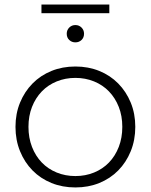

<svg xmlns="http://www.w3.org/2000/svg" viewBox="-20 -819 662 843"><path d="M311 4Q254 4 206 -15.5Q158 -35 123 -70.5Q88 -106 68 -155Q48 -204 48 -262Q48 -320 68 -368.5Q88 -417 123 -452.5Q158 -488 206 -507.5Q254 -527 311 -527Q368 -527 416 -507.5Q464 -488 499 -452.5Q534 -417 554 -368.5Q574 -320 574 -262Q574 -204 554 -155Q534 -106 499 -70.5Q464 -35 416 -15.5Q368 4 311 4ZM311 -46Q355 -46 393 -61.5Q431 -77 458.5 -105.5Q486 -134 501.5 -174Q517 -214 517 -262Q517 -310 501.5 -349.5Q486 -389 458.5 -417.5Q431 -446 393 -461.5Q355 -477 311 -477Q267 -477 229 -461.5Q191 -446 163.5 -417.5Q136 -389 120.5 -349.5Q105 -310 105 -262Q105 -214 120.5 -174Q136 -134 163.5 -105.5Q191 -77 229 -61.5Q267 -46 311 -46ZM311 -633Q295 -633 284 -643.5Q273 -654 273 -671Q273 -687 284 -698Q295 -709 311 -709Q327 -709 338 -698Q349 -687 349 -671Q349 -654 338 -643.5Q327 -633 311 -633ZM162 -761V-799H460V-761Z"/></svg>

Font: Montserrat-Alt1 Light
Style: Regular
Weight: 300
Designer: Differentunic
Foundry: Differentunic
Version: Version 7.222